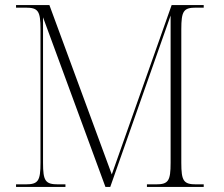

<svg xmlns="http://www.w3.org/2000/svg" viewBox="-20 -734 880 754"><path d="M43 0H237V-10H209C158 -10 149 -23 149 -95V-666L394 0H413L650 -673V-95C650 -23 641 -10 592 -10H557V0H780V-10H751C701 -10 692 -23 692 -95V-619C692 -691 701 -704 750 -704H780V-714H654L419 -49L174 -714H43V-704H80C130 -704 139 -691 139 -620V-95C139 -23 130 -10 80 -10H43Z"/></svg>

Font: Noto Serif Display SemiCondensed ExtraLight
Style: Regular
Weight: 200
Width: 4
Designer: Monotype Design Team
Foundry: Monotype Imaging Inc.
Version: Version 2.009